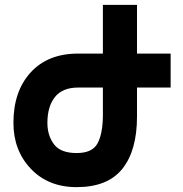

<svg xmlns="http://www.w3.org/2000/svg" viewBox="-20 -749 751 789"><path d="M35.2 -244.1Q35.2 -374 106 -451.4Q176.8 -528.8 300.8 -528.8H402.8V-729H543V-528.8H681.2V-389.2H543V-270Q543 -130.4 482.7 -55.2Q422.4 20 294.9 20Q177.7 20 106 -56.2Q35.2 -131.3 35.2 -244.1ZM300.8 -389.2Q236.8 -389.2 205.8 -350.3Q174.8 -311.5 174.8 -244.1Q174.8 -191.9 202.1 -155.8Q229 -120.1 294.9 -120.1Q358.4 -120.1 379.9 -158.2Q401.4 -195.8 402.8 -270V-389.2Z"/></svg>

Font: Miedinger*
Style: Bold
Weight: 700
Version: Version 001.000